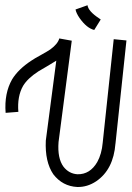

<svg xmlns="http://www.w3.org/2000/svg" viewBox="-20 -666 515 751"><path d="M424.8 -512.7 474.6 -507.8 431.6 -103.5V-104.5Q423.8 -2.9 356.4 43Q321.3 66.4 282.2 65.4Q224.6 62.5 188.5 15.6Q155.3 -33.2 159.2 -116.2L200.2 -428.7Q187.5 -420.9 163.1 -406.2Q140.6 -393.6 129.9 -386.7Q87.9 -359.4 70.3 -330.1Q46.9 -289.1 51.8 -228.5L2 -224.6Q-3.9 -300.8 27.3 -355.5Q51.8 -395.5 102.5 -428.7Q115.2 -437.5 140.6 -451.2Q167 -465.8 176.8 -472.7Q206.1 -494.1 211.9 -515.6L260.7 -506.8L209 -110.4Q204.1 -46.9 228.5 -13.7Q250 13.7 283.2 15.6Q332 16.6 360.4 -32.2Q377.9 -63.5 381.8 -108.4ZM322.3 -645.5Q325.2 -622.1 368.2 -593.8Q372.1 -590.8 374 -589.8L348.6 -548.8Q319.3 -555.7 291 -595.7Q278.3 -614.3 275.4 -628.9Z"/></svg>

Font: Bratas-flat
Style: flat
Weight: 400
Designer: MUHAMMAD YONI
Version: Version 001.000